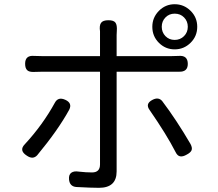

<svg xmlns="http://www.w3.org/2000/svg" viewBox="-20 -858 1040 914"><path d="M811.5 -793Q785.2 -793 767.6 -774.9Q750 -756.8 750 -730.5Q750 -704.1 767.6 -686Q785.2 -668 811.5 -668Q837.9 -668 856 -686Q874 -704.1 874 -730.5Q874 -756.8 856.4 -774.9Q838.9 -793 811.5 -793ZM705.1 -730.5Q705.1 -774.4 736.3 -806.2Q767.6 -837.9 811.5 -837.9Q855.5 -837.9 887.2 -806.6Q918.9 -775.4 918.9 -730.5Q918.9 -685.5 887.2 -654.3Q855.5 -623 811.5 -623Q767.6 -623 736.3 -654.3Q705.1 -685.5 705.1 -730.5ZM309.6 -335.9Q256.8 -239.3 157.2 -119.1Q136.7 -96.7 107.4 -117.2Q69.3 -141.6 97.7 -170.9Q183.6 -263.7 241.2 -369.1Q256.8 -398.4 291 -382.8Q325.2 -367.2 309.6 -335.9ZM182.6 -590.8H456.1V-709Q452.1 -736.3 460.9 -749Q469.7 -761.7 496.1 -761.7Q521.5 -761.7 529.8 -750Q538.1 -738.3 536.1 -710.9Q535.2 -704.1 535.2 -691.4V-590.8H793.9Q817.4 -590.8 830.1 -591.8Q874 -595.7 874 -553.7Q874 -514.6 831.1 -516.6H535.2V-42Q535.2 36.1 451.2 36.1Q415 36.1 342.8 32.2Q311.5 29.3 308.6 -3.9Q306.6 -26.4 319.3 -35.6Q332 -44.9 355.5 -41Q389.6 -37.1 418 -37.1Q456.1 -37.1 456.1 -75.2V-516.6H182.6Q154.3 -516.6 141.6 -515.6Q119.1 -514.6 109.4 -523.9Q99.6 -533.2 99.6 -554.7Q99.6 -595.7 142.6 -591.8Q154.3 -590.8 182.6 -590.8ZM815.4 -134.8Q773.4 -216.8 692.4 -334Q669.9 -364.3 706.1 -382.8Q734.4 -397.5 752 -377Q819.3 -288.1 886.7 -172.9Q896.5 -154.3 892.1 -143.1Q887.7 -131.8 869.1 -122.1Q850.6 -111.3 837.4 -113.8Q824.2 -116.2 815.4 -134.8Z"/></svg>

Font: GenSenMaruGothic TW TTF Regular
Style: Regular
Weight: 400
Version: Version 1.301